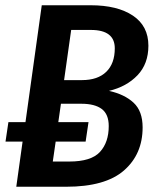

<svg xmlns="http://www.w3.org/2000/svg" viewBox="-20 -711 600 731"><path d="M523 -226Q523 -124 452 -62Q381 0 232 0H42L66 -172H1L12 -246H77L139 -691H325Q427 -691 486 -651.5Q545 -612 545 -537Q545 -468 503.5 -424.5Q462 -381 395 -365Q454 -352 488.5 -320Q523 -288 523 -226ZM251 -597 224 -406H292Q352 -406 384.5 -437.5Q417 -469 417 -527Q417 -597 326 -597ZM394 -231Q394 -276 367.5 -296Q341 -316 290 -316H212L202 -246H317L306 -172H192L181 -96H244Q327 -96 360.5 -132.5Q394 -169 394 -231Z"/></svg>

Font: Fira Sans Condensed Medium
Style: Italic
Weight: 500
Width: 3
Italic angle: -8°
Designer: bBox Type GmbH & Carrois Corporate GbR & Edenspiekermann AG
Foundry: bBox Type GmbH & Carrois Corporate GbR & Edenspiekermann AG
Version: Version 4.301